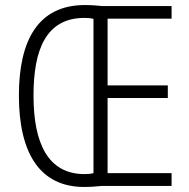

<svg xmlns="http://www.w3.org/2000/svg" viewBox="-20 -738 752 762"><path d="M317 -718C132 -718 55 -579 55 -359C55 -129 139 4 314 4C341 4 363 2 383 0H661V-51H407V-349H646V-399H407V-664H661V-714H385C363 -716 345 -718 317 -718ZM314 -667C329 -667 341 -666 351 -663V-51C341 -48 330 -47 316 -47C171 -47 113 -168 113 -359C113 -540 162 -666 314 -667Z"/></svg>

Font: Noto Sans Thai Looped Condensed Light
Style: Regular
Weight: 300
Width: 3
Designer: Sasikarn Vongin, Ben Mitchell
Foundry: The Fontpad Ltd
Version: Version 1.001